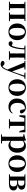

<svg xmlns="http://www.w3.org/2000/svg" viewBox="2671 -3263 863 6245"><g transform="rotate(90 3102.5 -140.5)"><path d="M37 -507 108 -500C109 -442 110 -357 110 -301V-235C110 -179 109 -94 108 -36L37 -30V0H317V-30L247 -36L245 -235V-301L247 -502H455L457 -301V-235L455 -36L385 -30V0H665V-30L594 -37L592 -235V-301L594 -500L664 -507V-536H37Z M1014 16C1172 16 1286 -90 1286 -270C1286 -449 1162 -552 1014 -552C867 -552 743 -448 743 -270C743 -92 855 16 1014 16ZM1014 -17C933 -17 886 -100 886 -268C886 -437 933 -518 1014 -518C1095 -518 1142 -437 1142 -268C1142 -100 1095 -17 1014 -17Z M1715 0H1924V-30L1855 -36C1853 -94 1852 -179 1852 -235V-301C1852 -357 1853 -442 1855 -500L1924 -507V-536H1464V-507L1548 -497C1544 -365 1527 -255 1497 -164C1485 -127 1471 -104 1452 -86C1432 -107 1413 -118 1389 -118C1359 -118 1334 -105 1321 -74C1321 -18 1351 11 1397 11C1455 11 1501 -25 1537 -155C1566 -249 1582 -368 1587 -506H1716L1718 -301V-235L1716 -36L1646 -30V0Z M2341 -507 2438 -497 2370 -290 2303 -104 2160 -498 2243 -507V-536H1958V-507L2014 -501L2242 51C2211 128 2179 180 2138 212L2123 194C2098 165 2071 144 2036 144C2001 144 1966 162 1960 201C1963 245 2012 271 2064 271C2147 271 2213 212 2277 43L2478 -498L2545 -507V-536H2341Z M2828 16C2986 16 3100 -90 3100 -270C3100 -449 2976 -552 2828 -552C2681 -552 2557 -448 2557 -270C2557 -92 2669 16 2828 16ZM2828 -17C2747 -17 2700 -100 2700 -268C2700 -437 2747 -518 2828 -518C2909 -518 2956 -437 2956 -268C2956 -100 2909 -17 2828 -17Z M3452 16C3559 16 3624 -24 3672 -108L3654 -121C3616 -74 3568 -48 3509 -48C3398 -48 3326 -132 3326 -278C3326 -429 3395 -518 3489 -518C3503 -518 3516 -517 3529 -513L3544 -437C3548 -376 3576 -356 3613 -356C3643 -356 3663 -370 3672 -402C3656 -488 3576 -552 3473 -552C3317 -552 3184 -450 3184 -260C3184 -83 3302 16 3452 16Z M3936 0H4159V-30L4076 -37L4074 -235V-301L4076 -500H4195L4244 -339H4285L4282 -536H3732L3728 -339H3771L3818 -500H3937C3939 -443 3940 -357 3940 -301V-235C3940 -179 3939 -95 3937 -37L3855 -30V0Z M4710 16C4842 16 4947 -93 4947 -271C4947 -449 4853 -552 4731 -552C4666 -552 4606 -528 4560 -474L4552 -541L4539 -550L4345 -495V-471L4424 -464C4426 -415 4427 -375 4427 -309V14L4425 224L4352 231V259H4646V231L4562 222L4560 13V-55C4604 -5 4655 16 4710 16ZM4562 -445C4601 -483 4633 -491 4668 -491C4751 -491 4802 -429 4802 -270C4802 -104 4743 -47 4662 -47C4623 -47 4593 -55 4562 -82Z M5301 16C5459 16 5573 -90 5573 -270C5573 -449 5449 -552 5301 -552C5154 -552 5030 -448 5030 -270C5030 -92 5142 16 5301 16ZM5301 -17C5220 -17 5173 -100 5173 -268C5173 -437 5220 -518 5301 -518C5382 -518 5429 -437 5429 -268C5429 -100 5382 -17 5301 -17Z M5719 0H5949C6121 0 6174 -69 6174 -144C6174 -222 6127 -273 5990 -286C6119 -304 6148 -352 6148 -408C6148 -487 6096 -536 5959 -536H5650V-507L5721 -500C5722 -442 5723 -357 5723 -301V-235C5723 -179 5722 -94 5721 -36L5650 -30V0ZM5854 -500H5918C5992 -500 6023 -466 6023 -401C6023 -333 5988 -298 5915 -298H5852ZM5852 -266H5919C6008 -266 6044 -224 6044 -149C6044 -75 6004 -34 5922 -34H5854L5852 -235Z"/></g></svg>

Font: Noto Serif CJK TC
Style: Bold
Weight: 700
Designer: Ryoko NISHIZUKA 西塚涼子 (kana & ideographs); Frank Grießhammer (Latin, Greek & Cyrillic); Wenlong ZHANG 张文龙 (bopomofo); San
Foundry: Adobe
Version: Version 2.001;hotconv 1.1.0;makeotfexe 2.6.0